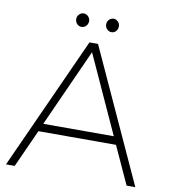

<svg xmlns="http://www.w3.org/2000/svg" viewBox="-91 -919 879 997"><g transform="rotate(10 348.5 -421.0)"><path d="M644 0 553 -199H144L54 0H8L325 -699H370L690 0ZM162 -241H534L347 -651ZM304 -807Q304 -792 294 -781.5Q284 -771 270 -771Q256 -771 246 -781.5Q236 -792 236 -807Q236 -821 246 -831.5Q256 -842 270 -842Q284 -842 294 -831.5Q304 -821 304 -807ZM461 -807Q461 -792 451.5 -781.5Q442 -771 428 -771Q414 -771 404 -781.5Q394 -792 394 -807Q394 -821 404 -831.5Q414 -842 428 -842Q441 -842 451 -831.5Q461 -821 461 -807Z"/></g></svg>

Font: Argentum Sans ExtraLight
Style: Regular
Weight: 275
Designer: Julieta Ulanovsky (Modified by Cristiano Sobral)
Foundry: Julieta Ulanovsky
Version: Version 1.000; ttfautohint (v1.5.65-e2d9)